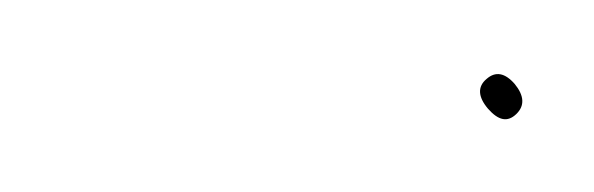

<svg xmlns="http://www.w3.org/2000/svg" viewBox="-20 -341 164 53"><path d="M122.1 -317.8C119.4 -320.9 116.8 -321.4 114.3 -319.2C111.8 -317.1 111.9 -314.3 114.7 -311C117.6 -307.7 120.1 -307.2 122.5 -309.5C124.9 -311.8 124.7 -314.6 122.1 -317.8Z"/></svg>

Font: Proton
Style: LitExtIt
Weight: 500
Version: Version 1.017